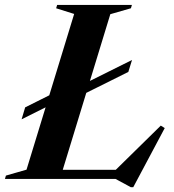

<svg xmlns="http://www.w3.org/2000/svg" viewBox="-48 -725 706 778"><path d="M399 -667.5 195 0H-28L-24 -13.5L59.5 -37.5L252.5 -668.5L179.5 -691.5L183.5 -705H486.5L482.5 -691.5ZM410 -26 603.5 -216 619.5 -206 492 33.5H482L420 0H102.5L116 -37H464.5ZM487 -482 472 -433.5 249 -322.5 180.5 -312 39.5 -241.5 54 -290 195 -360.5 263 -370.5Z"/></svg>

Font: Newsreader 60pt SemiBold
Style: Italic
Weight: 600
Italic angle: -17°
Designer: Hugues Gentile
Foundry: Production Type
Version: Version 1.003